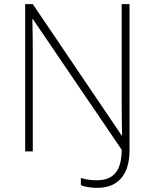

<svg xmlns="http://www.w3.org/2000/svg" viewBox="-20 -734 751 931"><path d="M451 177C553 177 608 112 608 -4V-714H570V-238C570 -186 571 -126 572 -77H570L139 -714H102V0H139V-479C139 -536 138 -588 137 -642H139L570 -8C570 97 528 140 450 140C421 140 393 136 372 129V164C388 171 420 177 451 177Z"/></svg>

Font: Noto Sans Telugu ExtraLight
Style: Regular
Weight: 200
Designer: Jelle Bosma - Monotype Design Team
Foundry: Monotype Imaging Inc.
Version: Version 2.005